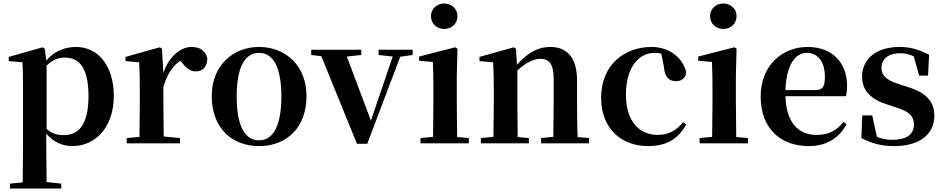

<svg xmlns="http://www.w3.org/2000/svg" viewBox="-20 -821 5409 1100"><path d="M395 16C527 16 632 -93 632 -271C632 -449 538 -552 416 -552C351 -552 291 -528 245 -474L237 -541L224 -550L30 -495V-471L109 -464C111 -415 112 -375 112 -309V14L110 224L37 231V259H331V231L247 222L245 13V-55C289 -5 340 16 395 16ZM247 -445C286 -483 318 -491 353 -491C436 -491 487 -429 487 -270C487 -104 428 -47 347 -47C308 -47 278 -55 247 -82Z M777 0H1011V-30L918 -39L916 -235V-323C939 -398 969 -443 1013 -473L1021 -464C1046 -432 1068 -412 1101 -412C1146 -412 1166 -442 1168 -485C1158 -534 1121 -552 1077 -552C1015 -552 948 -498 916 -403L908 -542L895 -550L699 -495V-471L777 -464C780 -415 781 -377 781 -310V-235C781 -180 780 -95 779 -37L706 -30V0Z M1464 16C1622 16 1736 -90 1736 -270C1736 -449 1612 -552 1464 -552C1317 -552 1193 -448 1193 -270C1193 -92 1305 16 1464 16ZM1464 -17C1383 -17 1336 -100 1336 -268C1336 -437 1383 -518 1464 -518C1545 -518 1592 -437 1592 -268C1592 -100 1545 -17 1464 -17Z M2149 -506 2230 -497 2105 -130 1967 -497 2050 -506V-536H1763V-506L1821 -499L2025 3H2084L2273 -496L2344 -506V-536H2149Z M2525 -655C2567 -655 2601 -685 2601 -729C2601 -770 2567 -801 2525 -801C2483 -801 2449 -770 2449 -729C2449 -685 2483 -655 2525 -655ZM2460 0H2666V-30L2599 -36C2598 -94 2597 -180 2597 -235V-388L2601 -542L2588 -550L2381 -497V-473L2460 -466C2462 -418 2463 -375 2463 -308V-235L2461 -37L2389 -30V0Z M3149 0H3355V-30L3289 -36C3287 -93 3286 -177 3286 -235V-361C3286 -493 3226 -552 3133 -552C3068 -552 3009 -526 2942 -450L2936 -542L2923 -550L2727 -495V-471L2805 -464C2808 -415 2809 -376 2809 -310V-235C2809 -180 2808 -94 2807 -37L2735 -30V0H3010V-30L2946 -36L2944 -235V-417C2994 -464 3041 -484 3075 -484C3126 -484 3152 -454 3152 -370V-235L3150 -37L3080 -30V0Z M3692 16C3799 16 3864 -24 3912 -108L3894 -121C3856 -74 3808 -48 3749 -48C3638 -48 3566 -132 3566 -278C3566 -429 3635 -518 3729 -518C3743 -518 3756 -517 3769 -513L3784 -437C3788 -376 3816 -356 3853 -356C3883 -356 3903 -370 3912 -402C3896 -488 3816 -552 3713 -552C3557 -552 3424 -450 3424 -260C3424 -83 3542 16 3692 16Z M4124 -655C4166 -655 4200 -685 4200 -729C4200 -770 4166 -801 4124 -801C4082 -801 4048 -770 4048 -729C4048 -685 4082 -655 4124 -655ZM4059 0H4265V-30L4198 -36C4197 -94 4196 -180 4196 -235V-388L4200 -542L4187 -550L3980 -497V-473L4059 -466C4061 -418 4062 -375 4062 -308V-235L4060 -37L3988 -30V0Z M4614 16C4713 16 4788 -29 4830 -110L4812 -123C4777 -76 4730 -48 4659 -48C4559 -48 4484 -113 4480 -270H4827C4831 -288 4833 -306 4833 -331C4833 -455 4754 -552 4607 -552C4465 -552 4338 -449 4338 -269C4338 -84 4452 16 4614 16ZM4480 -305C4485 -452 4538 -518 4602 -518C4666 -518 4706 -468 4706 -380C4706 -326 4694 -305 4651 -305Z M5102 16C5249 16 5333 -52 5333 -158C5333 -236 5290 -288 5186 -321L5130 -339C5053 -363 5030 -392 5030 -432C5030 -483 5070 -516 5137 -516C5167 -516 5190 -510 5215 -498L5246 -388H5297L5303 -507C5247 -536 5199 -552 5134 -552C4996 -552 4919 -480 4919 -382C4919 -301 4972 -251 5059 -224L5115 -205C5195 -181 5216 -151 5216 -107C5216 -51 5173 -20 5093 -20C5058 -20 5031 -26 5004 -37L4977 -160H4920L4915 -30C4972 0 5029 16 5102 16Z"/></svg>

Font: Noto Serif CJK HK
Style: Bold
Weight: 700
Designer: Ryoko NISHIZUKA 西塚涼子 (kana & ideographs); Frank Grießhammer (Latin, Greek & Cyrillic); Wenlong ZHANG 张文龙 (bopomofo); San
Foundry: Adobe
Version: Version 2.001;hotconv 1.1.0;makeotfexe 2.6.0